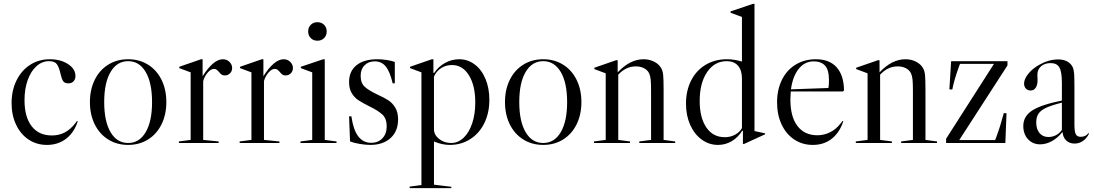

<svg xmlns="http://www.w3.org/2000/svg" viewBox="-20 -741 5671 995"><path d="M40 -207Q40 -144 63.5 -94.5Q87 -45 128.5 -17.5Q170 10 223 10Q278 10 318.5 -19Q359 -48 379 -101L383 -112L379 -114L370 -102Q345 -70 315.5 -54.5Q286 -39 249 -39Q181 -39 144 -87Q107 -135 107 -222Q107 -280 123.5 -326Q140 -372 169 -398Q198 -424 234 -424Q264 -424 275 -408Q286 -392 293 -361Q299 -334 306.5 -321.5Q314 -309 334 -309Q351 -309 361 -319.5Q371 -330 371 -347Q371 -384 332.5 -409Q294 -434 238 -434Q181 -434 136 -405Q91 -376 65.5 -324Q40 -272 40 -207Z M842 -212Q842 -147 817 -96.5Q792 -46 747 -18Q702 10 644 10Q586 10 541 -18Q496 -46 471 -96.5Q446 -147 446 -212Q446 -277 471 -327.5Q496 -378 541 -406Q586 -434 644 -434Q702 -434 747 -406Q792 -378 817 -327.5Q842 -277 842 -212ZM644 0Q702 0 735 -56Q768 -112 768 -212Q768 -312 735 -368Q702 -424 644 -424Q586 -424 553 -368Q520 -312 520 -212Q520 -112 553 -56Q586 0 644 0Z M1183 -388Q1183 -372 1172 -361Q1161 -350 1145 -350Q1135 -350 1128.5 -354.5Q1122 -359 1115 -368Q1108 -376 1102.5 -380Q1097 -384 1089 -384Q1073 -384 1056.5 -365Q1040 -346 1033 -321V-16L1113 -8V0H907V-8L968 -16V-366L909 -388V-395L1022 -434H1030V-346Q1086 -434 1135 -434Q1155 -434 1169 -420.5Q1183 -407 1183 -388Z M1498 -388Q1498 -372 1487 -361Q1476 -350 1460 -350Q1450 -350 1443.5 -354.5Q1437 -359 1430 -368Q1423 -376 1417.5 -380Q1412 -384 1404 -384Q1388 -384 1371.5 -365Q1355 -346 1348 -321V-16L1428 -8V0H1222V-8L1283 -16V-366L1224 -388V-395L1337 -434H1345V-346Q1401 -434 1450 -434Q1470 -434 1484 -420.5Q1498 -407 1498 -388Z M1625 -626Q1646 -626 1659.5 -612.5Q1673 -599 1673 -578Q1673 -557 1659.5 -543.5Q1646 -530 1625 -530Q1604 -530 1590.5 -543.5Q1577 -557 1577 -578Q1577 -599 1590.5 -612.5Q1604 -626 1625 -626ZM1663 -434H1655L1539 -395V-388L1598 -366V-16L1537 -8V0H1724V-8L1663 -16Z M1789 -316Q1789 -281 1803 -258Q1817 -235 1837.5 -221.5Q1858 -208 1892 -191Q1938 -169 1961 -148Q1984 -127 1984 -86Q1984 -48 1962 -24.5Q1940 -1 1903 -1Q1862 -1 1836.5 -34.5Q1811 -68 1801 -138H1789L1794 -8Q1815 0 1845 5Q1875 10 1899 10Q1965 10 2004 -25.5Q2043 -61 2043 -122Q2043 -159 2028.5 -183Q2014 -207 1993.5 -220.5Q1973 -234 1938 -250Q1893 -271 1871 -290.5Q1849 -310 1849 -348Q1849 -382 1869 -402.5Q1889 -423 1922 -423Q1958 -423 1979.5 -396Q2001 -369 2015 -309H2026V-420Q2010 -426 1985 -430Q1960 -434 1936 -434Q1866 -434 1827.5 -403Q1789 -372 1789 -316Z M2311 10Q2370 10 2417 -20Q2464 -50 2490 -103Q2516 -156 2516 -224Q2516 -284 2496 -332Q2476 -380 2440 -407Q2404 -434 2360 -434Q2321 -434 2286.5 -415Q2252 -396 2230 -363H2226V-434H2218L2105 -395V-388L2164 -366V218L2103 226V234H2319V227L2229 216V-8Q2270 10 2311 10ZM2229 -71V-344Q2241 -372 2266 -388Q2291 -404 2322 -404Q2377 -404 2410 -351Q2443 -298 2443 -210Q2443 -150 2427 -102Q2411 -54 2382.5 -27Q2354 0 2318 0Q2282 0 2255.5 -21Q2229 -42 2229 -71Z M2993 -212Q2993 -147 2968 -96.5Q2943 -46 2898 -18Q2853 10 2795 10Q2737 10 2692 -18Q2647 -46 2622 -96.5Q2597 -147 2597 -212Q2597 -277 2622 -327.5Q2647 -378 2692 -406Q2737 -434 2795 -434Q2853 -434 2898 -406Q2943 -378 2968 -327.5Q2993 -277 2993 -212ZM2795 0Q2853 0 2886 -56Q2919 -112 2919 -212Q2919 -312 2886 -368Q2853 -424 2795 -424Q2737 -424 2704 -368Q2671 -312 2671 -212Q2671 -112 2704 -56Q2737 0 2795 0Z M3479 -8V0H3293V-8L3354 -16V-271Q3354 -310 3352 -329Q3350 -348 3344 -361Q3336 -378 3317.5 -387.5Q3299 -397 3275 -397Q3224 -397 3184 -354V-16L3245 -8V0H3058V-8L3119 -16V-361L3060 -383V-390L3173 -429H3181V-366Q3245 -434 3315 -434Q3346 -434 3371.5 -420.5Q3397 -407 3408 -385Q3415 -372 3417 -349.5Q3419 -327 3419 -271V-16Z M3827 -64 3830 -63V5H3836L3945 -45V-50L3890 -62V-721H3882L3766 -682V-675L3825 -653V-422Q3786 -434 3747 -434Q3685 -434 3636.5 -405Q3588 -376 3561.5 -323.5Q3535 -271 3535 -204Q3535 -143 3556.5 -94.5Q3578 -46 3616 -18Q3654 10 3701 10Q3739 10 3771.5 -9Q3804 -28 3827 -64ZM3606 -218Q3606 -311 3644.5 -367.5Q3683 -424 3746 -424Q3784 -424 3804.5 -400.5Q3825 -377 3825 -333V-77Q3812 -55 3788.5 -42.5Q3765 -30 3736 -30Q3675 -30 3640.5 -80.5Q3606 -131 3606 -218Z M4346 -114 4350 -112 4346 -101Q4326 -48 4286.5 -19Q4247 10 4192 10Q4138 10 4096 -18Q4054 -46 4030.5 -96Q4007 -146 4007 -211Q4007 -276 4032 -327Q4057 -378 4103 -406Q4149 -434 4208 -434Q4278 -434 4315.5 -392.5Q4353 -351 4354 -272L4348 -267H4078Q4076 -241 4076 -226Q4076 -135 4113 -87.5Q4150 -40 4216 -40Q4250 -40 4281.5 -55.5Q4313 -71 4337 -102ZM4079 -278 4273 -285Q4276 -297 4276 -325Q4276 -379 4255.5 -401Q4235 -423 4197 -423Q4150 -423 4119 -384Q4088 -345 4079 -278Z M4836 -8V0H4650V-8L4711 -16V-271Q4711 -310 4709 -329Q4707 -348 4701 -361Q4693 -378 4674.5 -387.5Q4656 -397 4632 -397Q4581 -397 4541 -354V-16L4602 -8V0H4415V-8L4476 -16V-361L4417 -383V-390L4530 -429H4538V-366Q4602 -434 4672 -434Q4703 -434 4728.5 -420.5Q4754 -407 4765 -385Q4772 -372 4774 -349.5Q4776 -327 4776 -271V-16Z M4900 -278 4915 -277Q4925 -328 4949 -394L4955 -410H5131L4883 -22V0H5190L5196 -154L5182 -155Q5165 -90 5144 -33L5137 -15H4951L5201 -402V-424H4909Z M5283 -88Q5283 -138 5328.5 -168Q5374 -198 5483 -220V-311Q5483 -369 5470 -391.5Q5457 -414 5425 -414Q5394 -414 5375 -397.5Q5356 -381 5356 -353L5357 -326Q5357 -301 5347.5 -286.5Q5338 -272 5321 -272Q5306 -272 5296.5 -282Q5287 -292 5287 -308Q5287 -332 5310.5 -360.5Q5334 -389 5371 -408Q5416 -433 5464 -433Q5492 -433 5511.5 -422Q5531 -411 5540 -391Q5545 -378 5546.5 -359Q5548 -340 5548 -286V-95Q5548 -59 5555 -45.5Q5562 -32 5580 -32Q5607 -32 5620 -51L5624 -49Q5612 -24 5592 -10.5Q5572 3 5549 3Q5523 3 5506 -12.5Q5489 -28 5487 -54L5484 -55Q5461 -26 5431 -9.5Q5401 7 5370 7Q5332 7 5307.5 -19.5Q5283 -46 5283 -88ZM5483 -68V-209Q5431 -196 5402.5 -183Q5374 -170 5362 -152Q5350 -134 5350 -107Q5350 -72 5367 -51.5Q5384 -31 5413 -31Q5434 -31 5452.5 -40.5Q5471 -50 5483 -68Z"/></svg>

Font: Libre Caslon Display
Style: Regular
Weight: 400
Designer: Pablo Impallari, Rodrigo Fuenzalida
Foundry: Pablo Impallari, Rodrigo Fuenzalida
Version: Version 1.100; ttfautohint (v1.6) -l 8 -r 50 -G 200 -x 14 -D